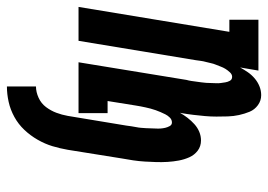

<svg xmlns="http://www.w3.org/2000/svg" viewBox="-145 -438 775 555"><g transform="rotate(90 242.5 -160.5)"><path d="M215 207V123Q231 123 247.5 115.5Q264 108 274.5 94Q285 80 291 64Q297 48 300 31L328 -138Q329 -145 330 -152.5Q331 -160 332.5 -167Q334 -174 334.5 -181Q335 -188 335.5 -195Q336 -202 336 -209Q336 -216 336.5 -223Q337 -230 336.5 -237Q336 -244 334.5 -250.5Q333 -257 329.5 -263.5Q326 -270 319 -270Q311 -270 305 -264Q299 -258 295.5 -251Q292 -244 289 -237Q286 -230 283.5 -223Q281 -216 279 -208.5Q277 -201 275.5 -194Q274 -187 272.5 -179.5Q271 -172 270 -165L257 -84H292V0H145L196 -312Q198 -319 199 -326Q200 -333 201 -340.5Q202 -348 203 -355Q204 -362 204.5 -369Q205 -376 205 -383Q205 -390 205.5 -397Q206 -404 205 -411Q204 -418 203 -424.5Q202 -431 198.5 -437.5Q195 -444 187 -444Q180 -444 174 -437.5Q168 -431 164 -424.5Q160 -418 157.5 -411Q155 -404 152 -397Q149 -390 147.5 -382.5Q146 -375 144 -368Q142 -361 141 -353.5Q140 -346 139 -339L83 0H-15L57 -436H22V-520H169L160 -467Q166 -478 173.5 -489Q181 -500 191.5 -509Q202 -518 214.5 -523Q227 -528 240 -528Q256 -528 269 -518.5Q282 -509 288 -494.5Q294 -480 297.5 -464Q301 -448 301.5 -431.5Q302 -415 302 -398.5Q302 -382 300.5 -365.5Q299 -349 297 -332Q295 -315 292 -298L291 -293Q297 -304 305.5 -315Q314 -326 324 -335Q334 -344 346 -349Q358 -354 371 -354Q388 -354 400.5 -344.5Q413 -335 419.5 -320.5Q426 -306 429 -290Q432 -274 433 -257.5Q434 -241 433.5 -224.5Q433 -208 432 -191.5Q431 -175 428.5 -158Q426 -141 423 -125L398 31Q394 54 387.5 75.5Q381 97 369 118Q357 139 340.5 156.5Q324 174 303 185.5Q282 197 259.5 202Q237 207 215 207Z"/></g></svg>

Font: Iosevka Curly Slab Semibold
Style: Italic
Weight: 600
Italic angle: -9°
Monospace: yes
Designer: Belleve Invis
Foundry: Belleve Invis
Version: Version 22.1.2; ttfautohint (v1.8.4)